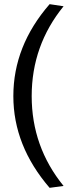

<svg xmlns="http://www.w3.org/2000/svg" viewBox="-20 -763 346 921"><path d="M285 129 218 138Q44 -64 44 -302Q44 -543 218 -743L285 -733Q132 -545 132 -302Q132 -59 285 129Z"/></svg>

Font: Rosario
Style: Regular
Weight: 400
Designer: Hector Gatti
Foundry: Omnibus-Type
Version: Version 1.004